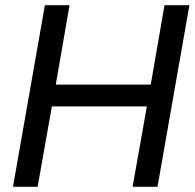

<svg xmlns="http://www.w3.org/2000/svg" viewBox="-20 -720 750 740"><path d="M153 -700H248L195 -394H561L614 -700H710L587 0H491L546 -310H180L125 0H30Z"/></svg>

Font: Bai Jamjuree Medium
Style: Italic
Weight: 500
Italic angle: -10°
Version: Version 1.000; ttfautohint (v1.6)